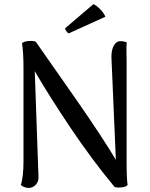

<svg xmlns="http://www.w3.org/2000/svg" viewBox="-20 -901 727 933"><path d="M492.2 -819.8 314 -738.8Q308.6 -740.7 302.2 -750Q295.9 -759.3 295.9 -763.2L434.1 -880.9Q449.7 -874 467.3 -855.7Q484.9 -837.4 492.2 -819.8ZM120.1 12.2Q98.6 12.2 81.1 -2Q94.2 -39.6 94.2 -120.1V-568.8Q94.2 -646.5 86.9 -690.9Q96.7 -700.7 123 -701.9Q149.4 -703.1 154.8 -696.8Q175.8 -666.5 248 -563.5Q320.3 -460.4 364.7 -396.5Q409.2 -332.5 462.9 -251.2Q516.6 -169.9 543 -124L522 -610.8Q519.5 -645.5 528.6 -669.7Q537.6 -693.8 556.2 -700.2Q577.1 -703.1 596.2 -694.8Q594.7 -684.1 594.5 -669.9Q594.2 -655.8 594.7 -636.7Q595.2 -617.7 595.2 -611.8V-118.2Q595.2 -31.7 600.1 -2Q593.3 6.8 570.6 9.5Q547.9 12.2 536.1 6.8Q426.8 -125 323 -279.5Q219.2 -434.1 148.9 -555.2L167 -43Q168.5 -19 153.8 -3.4Q139.2 12.2 120.1 12.2Z"/></svg>

Font: Arima Madurai Medium
Style: Regular
Weight: 500
Designer: Joana Correia and Natanael Gama
Foundry: NDISCOVER
Version: Version 1.019;PS 001.019;hotconv 1.0.88;makeotf.lib2.5.64775